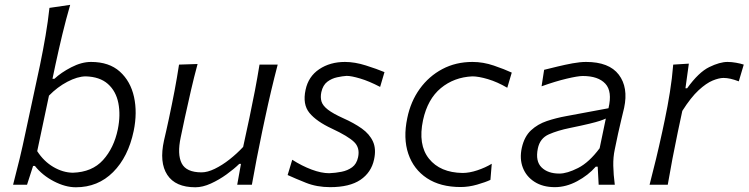

<svg xmlns="http://www.w3.org/2000/svg" viewBox="-20 -762 3088 792"><path d="M293 10.5Q249.5 10.5 202 -14.2Q154.5 -39 124 -77.5H116.5L91.5 0H34Q48.5 -55.5 61 -107.2Q73.5 -159 86 -219L145 -493.5Q158 -556.5 168 -615.2Q178 -674 184 -729.5L269.5 -742Q252 -681.5 237.2 -620.2Q222.5 -559 208.5 -494L196.5 -437H204.5Q231.5 -462.5 274 -484.5Q316.5 -506.5 355.5 -506.5Q430 -506.5 474.2 -466.8Q518.5 -427 532.8 -362.2Q547 -297.5 531.5 -222Q509 -114.5 446.5 -52Q384 10.5 293 10.5ZM280.5 -49.5Q360 -52 405 -101.8Q450 -151.5 466 -228.5Q478 -287.5 468.2 -336.8Q458.5 -386 425 -415.8Q391.5 -445.5 333 -447Q299.5 -446.5 258 -424.8Q216.5 -403 182 -367.5L133.5 -138.5Q160.5 -96.5 200.2 -73.2Q240 -50 280.5 -49.5Z M786 10.5Q703.5 10.5 670 -40.8Q636.5 -92 656.5 -182.5Q661 -203 666 -223.8Q671 -244.5 676.5 -271.5Q690 -335 700 -387.5Q710 -440 718.5 -495.5L795 -498Q780 -442.5 767.8 -389.5Q755.5 -336.5 742.5 -276.5L725.5 -196Q710.5 -125.5 729.5 -88.2Q748.5 -51 811.5 -51Q836 -51 866.2 -65.8Q896.5 -80.5 927 -104.5Q957.5 -128.5 983 -156L1009 -276.5Q1021.5 -336 1031.5 -388Q1041.5 -440 1050.5 -495.5H1125.5Q1111 -440 1098.5 -387.2Q1086 -334.5 1072.5 -271L1061.5 -219.5Q1048.5 -158 1038.8 -106.8Q1029 -55.5 1019 0H958.5L974 -86H967Q945.5 -65 914.8 -42.8Q884 -20.5 850 -5Q816 10.5 786 10.5Z M1342 10Q1287 10 1242 -8Q1197 -26 1166.5 -40L1185.5 -103Q1225.5 -77.5 1265.5 -62.5Q1305.5 -47.5 1338 -47.5Q1364 -48.5 1389 -53.5Q1414 -58.5 1432.5 -72Q1451 -85.5 1457 -113Q1465.5 -152 1441 -176Q1416.5 -200 1349 -231.5Q1285.5 -261 1256.5 -296.2Q1227.5 -331.5 1240.5 -391.5Q1252 -446.5 1296.8 -476.5Q1341.5 -506.5 1403 -506.5Q1443.5 -506.5 1489.2 -492Q1535 -477.5 1566 -464.5L1548 -403.5Q1502 -427.5 1465.5 -438.2Q1429 -449 1410 -449Q1393 -448 1370.8 -443.2Q1348.5 -438.5 1330.2 -424.8Q1312 -411 1305.5 -382Q1301 -360.5 1306.2 -343.2Q1311.5 -326 1332.5 -309.8Q1353.5 -293.5 1395.5 -274.5Q1440.5 -254.5 1472.5 -231.8Q1504.5 -209 1518.5 -178.2Q1532.5 -147.5 1523 -104Q1511.5 -50.5 1466.8 -20.2Q1422 10 1342 10Z M1880 9.5Q1796.5 9.5 1741.2 -27Q1686 -63.5 1664.2 -127.8Q1642.5 -192 1660 -275Q1674 -343.5 1711.5 -395.5Q1749 -447.5 1804.5 -477Q1860 -506.5 1929 -506.5Q1973 -506.5 2017 -491.5Q2061 -476.5 2091 -462.5L2072.5 -400Q2031.5 -424 1992.8 -435.5Q1954 -447 1928.5 -447Q1853 -443.5 1798.5 -398.5Q1744 -353.5 1725 -266.5Q1703.5 -165 1749.5 -107.5Q1795.5 -50 1888 -48.5Q1916 -48.5 1949 -59.5Q1982 -70.5 2008.5 -86.5L2003 -20Q1983 -10.5 1948.2 -0.5Q1913.5 9.5 1880 9.5Z M2268.5 10Q2219.5 10 2185.2 -11.8Q2151 -33.5 2136.8 -70.2Q2122.5 -107 2132.5 -152.5Q2143 -199 2170.5 -224.5Q2198 -250 2236 -262.8Q2274 -275.5 2315.5 -283L2490 -315.5Q2506.5 -385 2477 -416.8Q2447.5 -448.5 2384 -448.5Q2364 -448.5 2317.5 -437.5Q2271 -426.5 2214 -406L2224.5 -474Q2248.5 -480 2279.5 -487.5Q2310.5 -495 2341.8 -500.8Q2373 -506.5 2397.5 -506.5Q2492.5 -506.5 2532.5 -454Q2572.5 -401.5 2554.5 -317Q2549.5 -295 2543 -269Q2536.5 -243 2529.5 -210.5L2516 -146Q2509 -114 2509.8 -78Q2510.5 -42 2516 0H2449.5L2445.5 -74.5H2437.5Q2406.5 -39 2360.8 -14.5Q2315 10 2268.5 10ZM2287.5 -46Q2319 -46 2364.5 -69Q2410 -92 2453.5 -150.5L2479 -273Q2469.5 -268.5 2454.5 -263.5Q2439.5 -258.5 2410.5 -251.5Q2381.5 -244.5 2330.5 -234Q2281 -224 2244 -207.8Q2207 -191.5 2198.5 -149Q2188 -97 2214 -71.5Q2240 -46 2287.5 -46Z M2659.5 0Q2674 -55.5 2686.2 -106.5Q2698.5 -157.5 2712 -219.5L2722.5 -269Q2734 -323.5 2743.2 -381Q2752.5 -438.5 2757 -495.5L2821.5 -499.5L2807.5 -398H2814.5Q2862 -464 2905.5 -485.2Q2949 -506.5 2981 -506.5Q2998 -506.5 3016.2 -503.2Q3034.5 -500 3048 -495.5L3027.5 -426.5Q3007.5 -434 2992.8 -437.2Q2978 -440.5 2964.5 -440.5Q2946 -440.5 2919.8 -429.8Q2893.5 -419 2861.8 -389.8Q2830 -360.5 2794.5 -304.5L2776 -217.5Q2763.5 -158 2753.8 -106.8Q2744 -55.5 2734.5 0Z"/></svg>

Font: Commissioner Flair Light
Style: Italic
Weight: 300
Italic angle: -12°
Designer: Kostas Bartsokas
Foundry: Kostas Bartsokas
Version: Version 1.000; ttfautohint (v1.8.3)